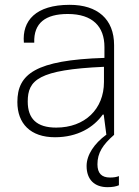

<svg xmlns="http://www.w3.org/2000/svg" viewBox="-20 -559 575 796"><path d="M436 177C401 177 384 159 384 122C384 75 406 41 453 0V-372C453 -480 384 -539 269 -539C128 -539 71 -473 79 -382H122C119 -464 169 -501 261 -501C364 -501 413 -449 413 -364V-319C127 -310 52 -252 52 -136C52 -47 106 10 208 10C302 10 368 -31 406 -84H410L421 0H420C371 36 339 83 339 129C339 186 372 217 426 217C446 217 462 214 473 209V171C464 175 451 177 436 177ZM411 -219C411 -107 332 -30 213 -30C132 -30 95 -67 95 -138C95 -227 139 -270 411 -282Z"/></svg>

Font: Kathrein 35 Thin
Style: Regular
Weight: 250
Designer: Lazydogs Typefoundry, based on Open Sans by Ascender Corporation
Foundry: Lazydogs Typefoundry
Version: Version 1.003;PS 001.003;hotconv 1.0.88;makeotf.lib2.5.64775